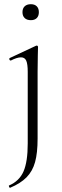

<svg xmlns="http://www.w3.org/2000/svg" viewBox="-20 -612 295 914"><path d="M159 -271V48Q159 116 147 159.5Q135 203 106.5 232Q78 261 28 282Q26 283 23.5 277.5Q21 272 23 271Q72 250 92 204Q112 158 112 71V-270Q112 -307 105 -323Q98 -339 80 -339Q61 -339 32 -324H31Q26 -324 24.5 -329Q23 -334 27 -336L151 -394L154 -395Q161 -395 161 -388Q161 -382 160 -348.5Q159 -315 159 -271ZM87 -554Q87 -572 97.5 -582Q108 -592 127 -592Q145 -592 155 -582Q165 -572 165 -554Q165 -536 155 -526Q145 -516 127 -516Q108 -516 97.5 -526Q87 -536 87 -554Z"/></svg>

Font: Cormorant Garamond Light
Style: Regular
Weight: 300
Designer: Christian Thalmann (Catharsis Fonts)
Version: Version 3.000